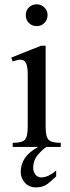

<svg xmlns="http://www.w3.org/2000/svg" viewBox="-20 -668 318 873"><path d="M196.3 -599.6Q196.3 -578.6 182.4 -564Q168.5 -549.3 147 -549.3Q125.5 -549.3 111.3 -563.5Q97.2 -577.6 97.2 -599.6Q97.2 -621.1 111.8 -634.8Q126.5 -648.4 147 -648.4Q167.5 -648.4 181.9 -634Q196.3 -619.6 196.3 -599.6ZM153.8 0H37.6V-18.6Q80.1 -18.6 93 -32.5Q106 -46.4 106 -91.8V-331.1Q106 -363.3 98.9 -379.9Q91.8 -396.5 72.3 -396.5Q59.6 -396.5 37.6 -388.7L31.2 -406.2L166.5 -460H187.5V-91.8Q187.5 -46.4 200.9 -32.5Q214.4 -18.6 256.3 -18.6V0H191.4Q173.8 10.7 152.3 35.9Q130.9 61 130.9 97.2Q130.9 110.8 140.6 124.8Q150.4 138.7 167.5 138.7Q182.6 138.7 200.2 130.9Q217.8 123 235.4 106.9V133.8Q218.8 150.4 197.5 167.2Q176.3 184.1 144 184.1Q112.8 184.1 93.5 163.3Q74.2 142.6 74.2 114.3Q74.2 79.6 92.8 51.5Q111.3 23.4 153.8 0Z"/></svg>

Font: BabelStone Roman
Style: Regular
Weight: 400
Designer: Walt Agee, Victor Gaultney, Peter Martin, Debbi Hosken, Becca Hirsbrunner (SIL); Andrew West (BabelStone)
Foundry: BabelStone
Version: Version 16.000